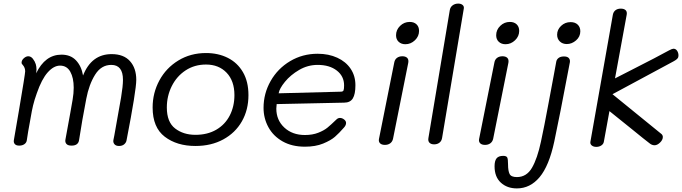

<svg xmlns="http://www.w3.org/2000/svg" viewBox="-20 -812 3794 1068"><path d="M738 -368Q738 -310 684 -32Q682 -19 671 -9.5Q660 0 642 0Q624 0 616 -10.5Q608 -21 611 -34L616 -59Q643 -207 653.5 -270Q664 -333 664 -368Q664 -451 599 -451Q543 -451 509 -396.5Q475 -342 460 -263Q436 -139 420 -34Q416 -2 378 -2Q357 -2 349 -12Q341 -22 344 -36L371 -184L384 -258Q390 -293 390 -324Q390 -379 371 -413Q352 -447 314 -447Q279 -447 245.5 -409.5Q212 -372 185 -294Q171 -255 164 -225.5Q157 -196 151 -160Q150 -153 146 -132Q136 -80 129 -31Q127 -18 115.5 -10Q104 -2 87 -2Q70 -2 62.5 -10.5Q55 -19 57 -32L85 -195Q120 -401 120 -415Q120 -435 108 -449Q107 -451 103.5 -454.5Q100 -458 100 -463Q100 -477 112.5 -488Q125 -499 137 -499Q152 -499 163 -485Q174 -471 179 -455Q183 -441 183 -425Q183 -416 182 -411L181 -404Q231 -508 322 -508Q373 -508 403 -476Q433 -444 442 -392Q489 -511 601 -511Q668 -511 703 -472Q738 -433 738 -368Z M829 -214Q829 -295 866.5 -364.5Q904 -434 972 -475.5Q1040 -517 1126 -517Q1194 -517 1247.5 -490Q1301 -463 1331.5 -410.5Q1362 -358 1362 -283Q1362 -201 1325.5 -137Q1289 -73 1222 -36.5Q1155 0 1067 0Q964 0 896.5 -51.5Q829 -103 829 -214ZM1284 -283Q1284 -362 1240.5 -407.5Q1197 -453 1126 -453Q1062 -453 1012.5 -420.5Q963 -388 935.5 -333Q908 -278 908 -214Q908 -133 954 -97.5Q1000 -62 1067 -62Q1134 -62 1183 -90.5Q1232 -119 1258 -169.5Q1284 -220 1284 -283Z M1446 -212Q1446 -292 1485.5 -361.5Q1525 -431 1594 -472Q1663 -513 1747 -513Q1808 -513 1856 -491Q1904 -469 1930.5 -429.5Q1957 -390 1957 -338Q1957 -288 1942.5 -264.5Q1928 -241 1894 -241L1519 -233Q1517 -215 1517 -208Q1517 -144 1561.5 -102.5Q1606 -61 1676 -61Q1718 -61 1750 -73.5Q1782 -86 1801.5 -102Q1821 -118 1851 -147Q1860 -156 1871 -156Q1883 -156 1894 -147.5Q1905 -139 1905 -128Q1905 -115 1893 -102Q1866 -71 1843 -51Q1820 -31 1777.5 -13.5Q1735 4 1676 4Q1604 4 1552 -25.5Q1500 -55 1473 -104.5Q1446 -154 1446 -212ZM1876 -302Q1888 -302 1891 -309.5Q1894 -317 1894 -337Q1894 -388 1853.5 -419.5Q1813 -451 1747 -451Q1692 -451 1644 -423Q1596 -395 1565 -357Q1534 -319 1530 -293Z M2183 -616Q2183 -646 2205.5 -668Q2228 -690 2259 -690Q2283 -690 2297 -676.5Q2311 -663 2311 -640Q2311 -610 2288 -588Q2265 -566 2235 -566Q2212 -566 2197.5 -579.5Q2183 -593 2183 -616ZM2088 -39 2173 -464Q2176 -481 2188 -490Q2200 -499 2218 -499Q2236 -499 2245 -490Q2254 -481 2251 -463L2166 -39Q2162 -23 2150 -14.5Q2138 -6 2121 -6Q2103 -6 2094 -15Q2085 -24 2088 -39Z M2363 -44 2482 -756Q2485 -773 2498 -782.5Q2511 -792 2529 -792Q2544 -792 2553 -784.5Q2562 -777 2560 -765L2439 -44Q2436 -27 2424 -18Q2412 -9 2395 -9Q2378 -9 2369 -18Q2360 -27 2363 -44Z M2740 -616Q2740 -646 2762.5 -668Q2785 -690 2816 -690Q2840 -690 2854 -676.5Q2868 -663 2868 -640Q2868 -610 2845 -588Q2822 -566 2792 -566Q2769 -566 2754.5 -579.5Q2740 -593 2740 -616ZM2645 -39 2730 -464Q2733 -481 2745 -490Q2757 -499 2775 -499Q2793 -499 2802 -490Q2811 -481 2808 -463L2723 -39Q2719 -23 2707 -14.5Q2695 -6 2678 -6Q2660 -6 2651 -15Q2642 -24 2645 -39Z M3079 -619Q3079 -647 3101 -668Q3123 -689 3154 -689Q3179 -689 3193.5 -675Q3208 -661 3208 -638Q3208 -608 3184.5 -587.5Q3161 -567 3133 -567Q3109 -567 3094 -581.5Q3079 -596 3079 -619ZM2731 113Q2731 83 2742 69Q2753 55 2779 55Q2797 55 2801.5 64Q2806 73 2806 103Q2806 138 2814.5 155.5Q2823 173 2855 173Q2909 173 2939 121.5Q2969 70 2989 -24Q3007 -107 3030.5 -234Q3054 -361 3061 -397L3074 -468Q3076 -481 3087 -489.5Q3098 -498 3117 -498Q3136 -498 3144 -489Q3152 -480 3150 -466Q3090 -149 3063 -24Q3034 111 2981.5 173.5Q2929 236 2855 236Q2801 236 2766 204Q2731 172 2731 113Z M3264 -23 3389 -730Q3392 -746 3403.5 -755Q3415 -764 3433 -764Q3451 -764 3460 -755.5Q3469 -747 3466 -730L3401 -376L3491 -422Q3637 -496 3702 -532Q3719 -541 3726 -541Q3739 -541 3746.5 -529.5Q3754 -518 3754 -504Q3754 -498 3753 -495Q3751 -484 3727 -471L3387 -288L3660 -66Q3667 -59 3667 -50Q3667 -34 3651.5 -19Q3636 -4 3621 -4Q3606 -4 3593 -15Q3569 -33 3493 -95Q3401 -170 3370 -194L3339 -24Q3337 -11 3325 -3Q3313 5 3297 5Q3281 5 3271.5 -3Q3262 -11 3264 -23Z"/></svg>

Font: Mali
Style: Italic
Weight: 400
Italic angle: -10°
Version: Version 1.000; ttfautohint (v1.6)